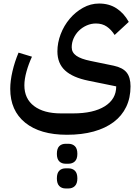

<svg xmlns="http://www.w3.org/2000/svg" viewBox="-20 -523 790 1087"><path d="M359 240Q207 240 122.5 171.5Q38 103 38 -20Q38 -65 50.5 -119Q63 -173 85 -225L161 -202Q142 -161 130 -118Q118 -75 118 -40Q118 36 173 77.5Q228 119 325 119H394Q509 119 573.5 78.5Q638 38 638 -34L481 -66Q392 -84 348.5 -124Q305 -164 305 -232Q305 -281 323.5 -329.5Q342 -378 374.5 -416.5Q407 -455 450 -479Q493 -503 541 -503Q598 -503 640 -475.5Q682 -448 709 -399L629 -325Q610 -355 584.5 -372.5Q559 -390 523 -390Q496 -390 471 -379Q446 -368 427 -349.5Q408 -331 397 -306.5Q386 -282 386 -255Q386 -226 412 -207.5Q438 -189 493 -178L624 -151Q675 -140 697 -112.5Q719 -85 719 -34Q719 31 694.5 82Q670 133 623.5 168Q577 203 510.5 221.5Q444 240 359 240ZM352 544Q329 544 315.5 530Q302 516 302 487Q302 457 315.5 443.5Q329 430 352 430H367Q390 430 404 443.5Q418 457 418 487Q418 516 404 530Q390 544 367 544ZM352 404Q329 404 315.5 390.5Q302 377 302 348Q302 318 315.5 304.5Q329 291 352 291H367Q390 291 404 304.5Q418 318 418 348Q418 377 404 390.5Q390 404 367 404Z"/></svg>

Font: IBM Plex Sans Arabic Medium
Style: Regular
Weight: 500
Designer: Mike Abbink, Paul van der Laan, Pieter van Rosmalen, Wael Morcos, Khajak Apelian
Foundry: Bold Monday
Version: Version 1.1